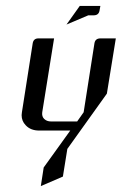

<svg xmlns="http://www.w3.org/2000/svg" viewBox="-20 -442 412 650"><path d="M53.2 -52.2Q53.2 -55.2 54.2 -62L90.8 -295.9Q93.8 -312 109.9 -312H163.1L123 -62Q121.1 -47.9 129.4 -39.6Q138.2 -30.8 152.8 -30.8H241.2L263.2 -62L299.8 -295.9Q302.7 -312 319.8 -312H372.1L341.8 -125L208 62L192.9 155.8L118.2 188L127.9 125L217.8 0H112.8Q83.5 0 66.9 -18.1Q53.2 -32.2 53.2 -52.2ZM205.1 -358.9 250 -421.9H319.8L316.9 -405.8Q314 -390.1 296.9 -390.1H278.8Z"/></svg>

Font: Hhenum
Style: Italic
Weight: 400
Designer: T. Christopher White
Version: Version 1.0